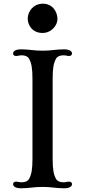

<svg xmlns="http://www.w3.org/2000/svg" viewBox="-20 -1011 457 1031"><path d="M50.3 -22.5C50.3 -12.2 60.1 0 93.3 0C112.3 0 135.3 -2 147 -3.4C162.1 -5.9 191.9 -7.3 208.5 -7.3C225.1 -7.3 254.9 -5.9 270 -3.4C281.7 -2 304.7 0 323.7 0C356.9 0 366.7 -12.2 366.7 -22.5C366.7 -30.3 360.8 -35.6 350.6 -35.6C344.2 -35.6 340.3 -34.7 335.9 -33.7C332 -32.7 327.1 -32.2 319.3 -32.2C303.2 -32.2 288.1 -37.6 281.2 -49.8C268.1 -72.8 262.7 -101.6 262.7 -156.7V-589.4C262.7 -644.5 268.1 -673.3 281.2 -696.3C288.1 -708.5 303.2 -713.9 319.3 -713.9C327.1 -713.9 332 -713.4 335.9 -712.4C340.3 -711.4 344.2 -710.4 350.6 -710.4C360.8 -710.4 366.7 -715.8 366.7 -723.6C366.7 -733.9 356.9 -746.1 323.7 -746.1C304.7 -746.1 281.7 -744.1 270 -742.7C254.9 -740.2 225.1 -738.8 208.5 -738.8C191.9 -738.8 162.1 -740.2 147 -742.7C135.3 -744.1 112.3 -746.1 93.3 -746.1C60.1 -746.1 50.3 -733.9 50.3 -723.6C50.3 -715.8 56.2 -710.4 66.4 -710.4C72.8 -710.4 76.7 -711.4 81.1 -712.4C85 -713.4 89.8 -713.9 97.7 -713.9C113.8 -713.9 128.9 -708.5 135.7 -696.3C148.9 -673.3 154.3 -644.5 154.3 -589.4V-156.7C154.3 -101.6 148.9 -72.8 135.7 -49.8C128.9 -37.6 113.8 -32.2 97.7 -32.2C89.8 -32.2 85 -32.7 81.1 -33.7C76.7 -34.7 72.8 -35.6 66.4 -35.6C56.2 -35.6 50.3 -30.3 50.3 -22.5ZM208.5 -834C256.8 -834 288.6 -875.5 288.6 -908.7C288.6 -946.3 263.2 -991.2 210.4 -991.2C161.6 -991.2 128.9 -952.6 128.9 -910.6C128.9 -877 152.8 -834 208.5 -834Z"/></svg>

Font: Stoke
Style: Light
Weight: 300
Designer: Nicole Fally
Foundry: Nicole Fally
Version: Version 1.001